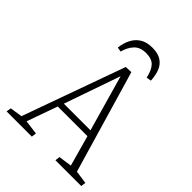

<svg xmlns="http://www.w3.org/2000/svg" viewBox="-248 -1030 1162 1162"><g transform="rotate(45 333.5 -448.5)"><path d="M382 -702 575 -43 659 -31 655 0H434L438 -31L523 -43L468 -240H214L144 -43L236 -31L232 0H16L21 -31L100 -43L336 -700ZM228 -278H456L354 -637H353ZM471 -744Q460 -796 436.5 -821.5Q413 -847 364 -847Q314 -847 287 -818.5Q260 -790 248 -744L219 -749Q223 -789 239.5 -822.5Q256 -856 287 -876.5Q318 -897 368 -897Q416 -897 445 -878Q474 -859 487 -825.5Q500 -792 502 -749Z"/></g></svg>

Font: Literata ExtraLight
Style: Italic
Weight: 250
Italic angle: -2°
Designer: Latin by Veronika Burian and Jose Scaglione. Greek by Irene Vlachou. Cyrillic by Vera Evstafieva
Foundry: TypeTogether
Version: Version 3.002